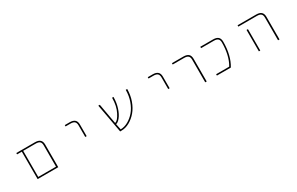

<svg xmlns="http://www.w3.org/2000/svg" viewBox="177 -1786 4645 3006"><g transform="rotate(-30 2500.0 -283.5)"><path d="M347.7 -23.4V-519.5H262.7V-543.9H598.6Q660.2 -543.9 690.4 -516.6Q720.7 -489.3 720.7 -432.6V-23.4ZM373 -47.9H694.3V-432.6Q694.3 -479.5 672.9 -499Q650.4 -519.5 598.6 -519.5H373Z M1323.2 -221.7V-431.6Q1323.2 -478.5 1299.8 -499Q1277.3 -518.6 1226.6 -518.6H1138.7V-543H1226.6Q1288.1 -543 1318.4 -515.6Q1348.6 -489.3 1348.6 -431.6V-221.7Z M1839.8 -23.4 1745.1 -543.9H1772.5L1837.9 -178.7L1842.8 -179.7Q1887.7 -189.5 1940.4 -293Q1993.2 -394.5 1994.1 -543.9H2019.5Q2018.6 -438.5 1990.2 -351.6Q1960.9 -261.7 1919.9 -211.9Q1879.9 -162.1 1846.7 -155.3L1841.8 -154.3L1863.3 -47.9H1867.2Q1932.6 -48.8 1998 -85Q2065.4 -122.1 2119.6 -185.1Q2173.8 -248 2207 -341.8Q2240.2 -433.6 2241.2 -543.9H2267.6Q2266.6 -431.6 2232.4 -335.9Q2197.3 -238.3 2140.1 -170.9Q2083 -103.5 2010.7 -63.5Q1938.5 -23.4 1863.3 -23.4Z M2823.2 -221.7V-431.6Q2823.2 -478.5 2799.8 -499Q2777.3 -518.6 2726.6 -518.6H2638.7V-543H2726.6Q2788.1 -543 2818.4 -515.6Q2848.6 -489.3 2848.6 -431.6V-221.7Z M3377.9 -23.4V-432.6Q3377.9 -479.5 3355.5 -499Q3334 -519.5 3282.2 -519.5H3076.2V-543.9H3282.2Q3344.7 -543.9 3375 -516.6Q3404.3 -489.3 3404.3 -432.6V-23.4Z M3588.9 -23.4V-47.9H3825.2L3827.1 -50.8Q3915 -200.2 3916 -432.6Q3916 -479.5 3892.6 -499Q3870.1 -519.5 3818.4 -519.5H3588.9V-543.9H3818.4Q3880.9 -543.9 3911.1 -516.6Q3940.4 -489.3 3940.4 -432.6Q3940.4 -309.6 3915 -207Q3890.6 -105.5 3840.8 -23.4Z M4694.3 -23.4V-432.6Q4694.3 -479.5 4671.9 -499Q4649.4 -519.5 4598.6 -519.5H4262.7V-543.9H4598.6Q4660.2 -543.9 4690.4 -516.6Q4720.7 -489.3 4720.7 -432.6V-23.4ZM4347.7 -23.4V-410.2H4373V-23.4Z"/></g></svg>

Font: Mgen+ 1m thin
Style: Regular
Weight: 100
Designer: [Source Han Sans]
Ryoko NISHIZUKA  (kana & ideographs); Paul D. Hunt (Latin, Greek & Cyrillic); Wenlong ZHANG  (bopomofo
Version: Version 1.059.20150602